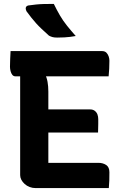

<svg xmlns="http://www.w3.org/2000/svg" viewBox="-20 -961 640 981"><path d="M34 -700H501Q516 -700 524 -691.5Q532 -683 535.5 -672Q539 -661 539 -651Q539 -628 538 -610Q537 -592 535 -571H59Q49 -571 43 -578.5Q37 -586 34 -597.5Q31 -609 31 -620Q31 -641 32 -660Q33 -679 34 -700ZM174 -402H440Q455 -402 464.5 -394.5Q474 -387 478 -376Q482 -365 482 -352Q482 -339 482 -327.5Q482 -316 481.5 -305.5Q481 -295 481 -284H174ZM162 0Q146 0 131.5 -5.5Q117 -11 106 -21Q95 -31 89 -42.5Q83 -54 83 -66Q83 -102 83 -151.5Q83 -201 83 -258Q83 -315 83 -375.5Q83 -436 83 -495Q83 -554 83 -607H218L210 -582Q219 -565 223 -542.5Q227 -520 227 -493Q227 -449 227 -403Q227 -357 227 -311Q227 -265 227 -219Q227 -173 227 -129H483Q506 -129 522.5 -118Q539 -107 539 -81Q539 -60 538.5 -40Q538 -20 536 0ZM255 -941Q270 -910 286 -882.5Q302 -855 322.5 -829.5Q343 -804 367 -777Q351 -774 337.5 -772.5Q324 -771 309 -770Q294 -769 272 -769Q258 -769 248.5 -771.5Q239 -774 230 -779Q209 -798 193 -813Q177 -828 164.5 -842Q152 -856 140 -871Q128 -886 115 -904Q110 -915 112 -922.5Q114 -930 124 -933Q146 -936 164.5 -938Q183 -940 204.5 -940.5Q226 -941 255 -941Z"/></svg>

Font: Rec Mono Semicasual
Style: Bold
Weight: 700
Version: Version 1.085; ttfautohint (v1.8.4.7-5d5b)